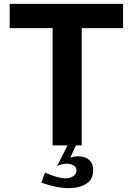

<svg xmlns="http://www.w3.org/2000/svg" viewBox="-20 -749 684 989"><path d="M374 128.9Q374 112.3 359.1 103.3Q344.2 94.2 323.2 94.2Q299.8 94.2 273.9 106L328.1 0H251V-604H29.8V-729H613.8V-604H400.9V0H371.1L341.8 63Q361.8 56.2 383.8 56.2Q418.5 56.2 439.2 74.7Q460 93.3 460 127Q460 174.8 424.6 197.5Q389.2 220.2 331.1 220.2Q274.9 220.2 192.9 191.9L211.9 140.1Q280.3 169.9 316.9 169.9Q339.4 169.9 356.7 158.7Q374 147.5 374 128.9Z"/></svg>

Font: Miedinger*
Style: Bold
Weight: 700
Version: Version 001.000